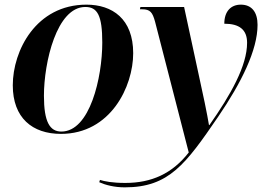

<svg xmlns="http://www.w3.org/2000/svg" viewBox="-20 -566 1146 826"><path d="M242 10C456 10 553 -194 553 -337C553 -485 463 -546 352 -546C135 -546 35 -348 35 -199C35 -59 119 10 242 10ZM517 240C707 240 779 140 918 -63C1019 -211 1088 -351 1088 -459C1088 -514 1063 -546 1016 -546C974 -546 945 -518 945 -464C1009 -464 1043 -439 1043 -382C1043 -283 973 -159 881 -28H879C873 -67 850 -178 838 -230L772 -536H584L582 -526H592C626 -526 636 -513 647 -473L792 90C721 181 632 221 519 221C463 221 429 214 410 208L407 218C434 230 472 240 517 240ZM244 0C194 0 169 -42 169 -154C169 -298 224 -536 347 -536C399 -536 420 -500 420 -383C420 -233 367 0 244 0Z"/></svg>

Font: Noto Serif Display SemiBold
Style: Italic
Weight: 600
Italic angle: -12°
Designer: Monotype Design Team
Foundry: Monotype Imaging Inc.
Version: Version 2.009